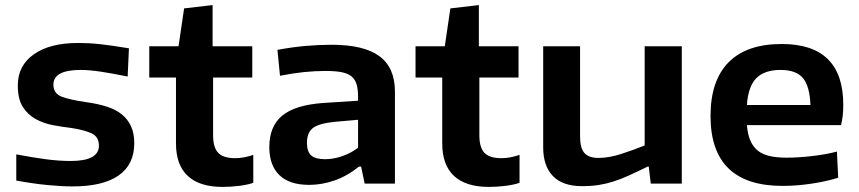

<svg xmlns="http://www.w3.org/2000/svg" viewBox="-20 -722 3378 755"><path d="M266 11Q221 11 165 5.5Q109 0 44 -12V-115Q107 -103 159 -96Q211 -89 258 -89Q369 -89 369 -149Q369 -184 340.5 -197.5Q312 -211 259 -219Q224 -223 187.5 -230Q151 -237 120 -254Q89 -271 69.5 -302Q50 -333 50 -386Q50 -464 113 -508.5Q176 -553 287 -553Q308 -553 328.5 -552Q349 -551 372 -548.5Q395 -546 423 -542Q451 -538 487 -532L482 -421Q424 -433 377.5 -440Q331 -447 297 -447Q190 -447 190 -389Q190 -354 223.5 -341.5Q257 -329 321 -320Q364 -314 399 -303Q434 -292 458 -273Q482 -254 495 -226Q508 -198 508 -159Q508 -75 446.5 -32Q385 11 266 11Z M855 13Q765 13 718.5 -30Q672 -73 672 -158V-417H567V-540H682L704 -689L816 -702V-540H972V-417H818V-190Q818 -142 838 -121Q858 -100 905 -100Q938 -100 976 -113V-3Q952 5 919.5 9Q887 13 855 13Z M1196 5Q1118 5 1078.5 -33.5Q1039 -72 1039 -144Q1039 -225 1089.5 -267Q1140 -309 1250 -317L1388 -326V-341Q1388 -370 1382.5 -389.5Q1377 -409 1363 -421Q1349 -433 1324 -438Q1299 -443 1259 -443Q1219 -443 1175 -438.5Q1131 -434 1081 -424L1071 -526Q1131 -537 1183 -541.5Q1235 -546 1284 -546Q1411 -546 1472 -501Q1533 -456 1533 -362V0H1414L1400 -67H1392Q1344 -29 1294.5 -12Q1245 5 1196 5ZM1258 -96Q1290 -96 1324.5 -107.5Q1359 -119 1388 -141V-251L1297 -243Q1235 -237 1211 -219Q1187 -201 1187 -160Q1187 -126 1203.5 -111Q1220 -96 1258 -96Z M1902 13Q1812 13 1765.5 -30Q1719 -73 1719 -158V-417H1614V-540H1729L1751 -689L1863 -702V-540H2019V-417H1865V-190Q1865 -142 1885 -121Q1905 -100 1952 -100Q1985 -100 2023 -113V-3Q1999 5 1966.5 9Q1934 13 1902 13Z M2268 10Q2193 10 2154.5 -29.5Q2116 -69 2116 -142V-540H2261V-186Q2261 -140 2278 -120.5Q2295 -101 2333 -101Q2375 -101 2424 -117Q2473 -133 2515 -150V-540H2661V0H2539L2531 -67H2527Q2484 -46 2452 -31.5Q2420 -17 2391.5 -8Q2363 1 2334 5.5Q2305 10 2268 10Z M3057 9Q2774 9 2774 -266Q2774 -405 2845 -477Q2916 -549 3054 -549Q3296 -549 3296 -310Q3296 -263 3287 -230H2917Q2920 -194 2930.5 -169.5Q2941 -145 2959.5 -130Q2978 -115 3006 -108.5Q3034 -102 3073 -102Q3120 -102 3175 -108.5Q3230 -115 3271 -126L3276 -23Q3227 -8 3169.5 0.5Q3112 9 3057 9ZM3049 -447Q2986 -447 2954 -414.5Q2922 -382 2917 -309H3167Q3164 -384 3137 -415.5Q3110 -447 3049 -447Z"/></svg>

Font: Encode Sans Wide
Style: SemiBold
Weight: 600
Designer: Pablo Impallari, Andres Torresi
Foundry: Pablo Impallari, Andres Torresi
Version: Version 1.000; ttfautohint (v1.00) -l 8 -r 50 -G 200 -x 14 -